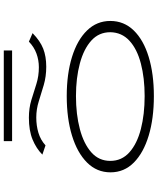

<svg xmlns="http://www.w3.org/2000/svg" viewBox="73 -918 853 1040"><g transform="rotate(-90 500.0 -398.5)"><path d="M499 8Q378 8 285 -20Q192 -48 139 -100.5Q86 -153 86 -227Q86 -301 139 -354Q192 -407 285 -435.5Q378 -464 499 -464Q619 -464 711 -435.5Q803 -407 854.5 -354Q906 -301 906 -228Q906 -154 854.5 -101Q803 -48 711 -20Q619 8 499 8ZM499 -42Q597 -42 675.5 -62.5Q754 -83 799 -124.5Q844 -166 845 -228Q845 -290 799.5 -331Q754 -372 675.5 -393Q597 -414 499 -414Q400 -414 320.5 -393Q241 -372 194.5 -331Q148 -290 148 -228Q148 -166 194.5 -124.5Q241 -83 320.5 -62.5Q400 -42 499 -42ZM794 -669 840 -649Q798 -608 756 -591.5Q714 -575 658 -575Q605 -575 559 -588.5Q513 -602 470.5 -615.5Q428 -629 383 -629Q339 -629 300.5 -617.5Q262 -606 232 -579L182 -596Q215 -629 263.5 -649Q312 -669 382 -669Q434 -669 478 -655.5Q522 -642 564.5 -628.5Q607 -615 655 -615Q694 -615 729.5 -628Q765 -641 794 -669ZM255 -760V-805H746V-760Z"/></g></svg>

Font: Inconsolata UltraExpanded Light
Style: Regular
Weight: 300
Width: 9
Monospace: yes
Designer: Raph Levien, Cyreal, Brenton Simpson
Foundry: Raph Levien, Cyreal, Google
Version: Version 3.001; ttfautohint (v1.8.2.53-6de2)